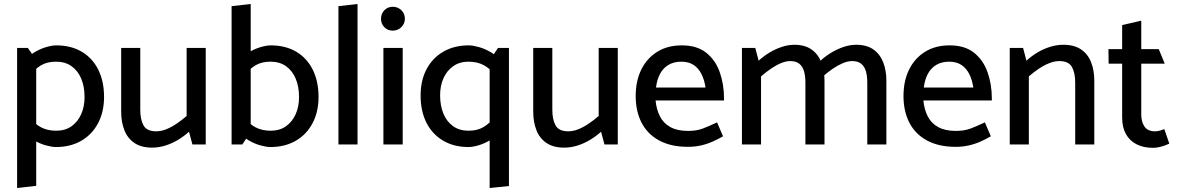

<svg xmlns="http://www.w3.org/2000/svg" viewBox="-20 -726 5917 965"><path d="M162 208V-425L120 -485H66V219ZM126 -343Q157 -381 187.5 -398.5Q218 -416 262 -416Q308 -416 340 -393Q372 -370 388.5 -330Q405 -290 405 -238Q405 -190 388 -152Q371 -114 339.5 -91.5Q308 -69 262 -69Q219 -69 186.5 -86Q154 -103 123 -142L95 -74Q117 -42 148 -23Q179 -4 210 4.5Q241 13 261 13Q334 13 388.5 -18.5Q443 -50 473 -107Q503 -164 503 -239Q503 -317 474 -375.5Q445 -434 391 -466Q337 -498 262 -498Q242 -498 211 -489Q180 -480 149.5 -461Q119 -442 97 -412Z M918 -485V-143Q895 -123 868.5 -105Q842 -87 816 -76.5Q790 -66 765 -66Q718 -66 701.5 -95.5Q685 -125 685 -174V-485H589V-165Q589 -113 605 -72Q621 -31 655.5 -7.5Q690 16 745 16Q778 16 811.5 5.5Q845 -5 875.5 -23.5Q906 -42 930 -64L947 0H1014V-485Z M1198 0 1240 -63V-706L1144 -695V0ZM1204 -343Q1235 -381 1265.5 -398.5Q1296 -416 1340 -416Q1386 -416 1418 -393Q1450 -370 1466.5 -330Q1483 -290 1483 -238Q1483 -190 1466 -152Q1449 -114 1417.5 -91.5Q1386 -69 1340 -69Q1297 -69 1264.5 -86Q1232 -103 1201 -142L1173 -74Q1195 -42 1226 -23Q1257 -4 1288 4.5Q1319 13 1339 13Q1412 13 1466.5 -18.5Q1521 -50 1551 -107Q1581 -164 1581 -239Q1581 -317 1552 -375.5Q1523 -434 1469 -466Q1415 -498 1340 -498Q1320 -498 1289 -489Q1258 -480 1227.5 -461Q1197 -442 1175 -412Z M1777 0V-706L1681 -695V0Z M2004 0V-485H1907V0ZM1954 -572Q1979 -572 1997 -589.5Q2015 -607 2015 -632Q2015 -658 1997 -675Q1979 -692 1954 -692Q1929 -692 1912 -674.5Q1895 -657 1895 -632Q1895 -606 1912 -589Q1929 -572 1954 -572Z M2483 -485 2441 -422V219L2538 209V-485ZM2471 -142Q2440 -105 2409.5 -87Q2379 -69 2335 -69Q2289 -69 2257 -92Q2225 -115 2208.5 -155Q2192 -195 2192 -247Q2192 -295 2209 -333Q2226 -371 2258 -393.5Q2290 -416 2335 -416Q2378 -416 2410.5 -399Q2443 -382 2474 -343L2502 -411Q2481 -443 2449.5 -462Q2418 -481 2387 -489.5Q2356 -498 2336 -498Q2263 -498 2208.5 -466.5Q2154 -435 2124 -378.5Q2094 -322 2094 -246Q2094 -168 2123 -110Q2152 -52 2206.5 -19.5Q2261 13 2335 13Q2356 13 2386.5 4Q2417 -5 2448 -24.5Q2479 -44 2500 -73Z M2989 -485V-143Q2966 -123 2939.5 -105Q2913 -87 2887 -76.5Q2861 -66 2836 -66Q2789 -66 2772.5 -95.5Q2756 -125 2756 -174V-485H2660V-165Q2660 -113 2676 -72Q2692 -31 2726.5 -7.5Q2761 16 2816 16Q2849 16 2882.5 5.5Q2916 -5 2946.5 -23.5Q2977 -42 3001 -64L3018 0H3085V-485Z M3619 -221V-231Q3619 -302 3597.5 -363Q3576 -424 3529.5 -461Q3483 -498 3407 -498Q3335 -498 3283 -465.5Q3231 -433 3203 -376Q3175 -319 3175 -243Q3175 -167 3204.5 -109.5Q3234 -52 3293 -20Q3352 12 3438 12Q3472 12 3503 5Q3534 -2 3562 -14.5Q3590 -27 3614 -41L3584 -111Q3544 -92 3512.5 -80Q3481 -68 3438 -68Q3384 -68 3349 -87.5Q3314 -107 3296.5 -142Q3279 -177 3275 -221ZM3277 -286Q3282 -326 3297.5 -355Q3313 -384 3340 -400Q3367 -416 3404 -416Q3441 -416 3465.5 -400Q3490 -384 3505 -355Q3520 -326 3526 -286Z M3805 0V-342Q3829 -363 3854.5 -380.5Q3880 -398 3905 -408.5Q3930 -419 3952 -419Q3981 -419 3997.5 -405.5Q4014 -392 4021 -368Q4028 -344 4028 -311V0H4124V-320Q4124 -372 4108 -413Q4092 -454 4058.5 -477.5Q4025 -501 3972 -501Q3942 -501 3910 -490.5Q3878 -480 3848 -462Q3818 -444 3793 -421L3776 -485H3709V0ZM4116 -342Q4140 -363 4165.5 -380.5Q4191 -398 4216 -408.5Q4241 -419 4263 -419Q4292 -419 4308.5 -405.5Q4325 -392 4332 -368Q4339 -344 4339 -311V0H4435V-320Q4435 -372 4419 -413Q4403 -454 4369.5 -477.5Q4336 -501 4283 -501Q4253 -501 4221 -490.5Q4189 -480 4159 -462Q4129 -444 4104 -421Z M4965 -221V-231Q4965 -302 4943.5 -363Q4922 -424 4875.5 -461Q4829 -498 4753 -498Q4681 -498 4629 -465.5Q4577 -433 4549 -376Q4521 -319 4521 -243Q4521 -167 4550.5 -109.5Q4580 -52 4639 -20Q4698 12 4784 12Q4818 12 4849 5Q4880 -2 4908 -14.5Q4936 -27 4960 -41L4930 -111Q4890 -92 4858.5 -80Q4827 -68 4784 -68Q4730 -68 4695 -87.5Q4660 -107 4642.5 -142Q4625 -177 4621 -221ZM4623 -286Q4628 -326 4643.5 -355Q4659 -384 4686 -400Q4713 -416 4750 -416Q4787 -416 4811.5 -400Q4836 -384 4851 -355Q4866 -326 4872 -286Z M5151 0V-342Q5175 -363 5201 -380.5Q5227 -398 5253.5 -408.5Q5280 -419 5304 -419Q5351 -419 5367.5 -389.5Q5384 -360 5384 -311V0H5480V-320Q5480 -372 5464 -413Q5448 -454 5413.5 -477.5Q5379 -501 5324 -501Q5291 -501 5257.5 -490.5Q5224 -480 5194 -462Q5164 -444 5139 -421L5122 -485H5055V0Z M5804 -479H5716V-622L5620 -600V-479H5551L5552 -406H5620V-135Q5620 -86 5639 -52Q5658 -18 5693 -0.5Q5728 17 5775 17Q5790 17 5805.5 13.5Q5821 10 5835 5Q5849 0 5857 -4L5832 -77Q5822 -73 5809.5 -69.5Q5797 -66 5785 -66Q5749 -66 5732.5 -89.5Q5716 -113 5716 -150V-406H5834Z"/></svg>

Font: Catamaran Thin Medium
Style: Regular
Weight: 500
Version: Version 2.000